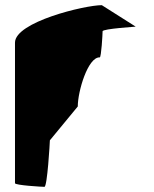

<svg xmlns="http://www.w3.org/2000/svg" viewBox="-20 -723 596 743"><path d="M38 -14C38 -6 142 0 152 0C163 0 173 -172 173 -180L281 -311C281 -370 320 -501 365 -501H366C372 -501 377 -591 377 -602C377 -612 513 -620 505 -620L374 -703C308 -703 38 -638 38 -558Z"/></svg>

Font: Ampere
Style: Cnd
Weight: 400
Version: Version 1